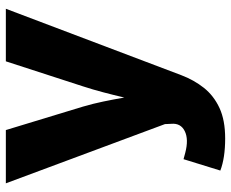

<svg xmlns="http://www.w3.org/2000/svg" viewBox="-87 -499 794 660"><g transform="rotate(-90 310.0 -169.0)"><path d="M53.7 191.4 92.8 64.9 114.7 70.8Q161.1 83 189.2 69.1Q217.3 55.2 214.4 22.9L213.4 1L9.8 -545.9H192.9L273.4 -281.2Q283.7 -246.1 291 -210.9Q298.3 -175.8 304.7 -138.7Q313.5 -176.3 322.8 -211.4Q332 -246.6 343.3 -281.2L429.2 -545.9H609.9L381.8 56.6Q365.2 100.6 338.1 134.8Q311 168.9 268.8 188.5Q226.6 208 164.1 208Q97.2 208 53.7 191.4Z"/></g></svg>

Font: Inter Extra Bold
Style: Regular
Weight: 800
Designer: Rasmus Andersson
Foundry: rsms
Version: Version 4.000;git-3c8e0fc